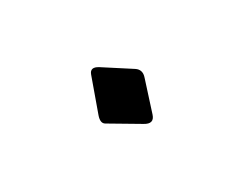

<svg xmlns="http://www.w3.org/2000/svg" viewBox="-40 -484 666 528"><g transform="rotate(-30 293.0 -220.0)"><path d="M251 -312Q258.3 -333 281.2 -318.4L363.8 -265.1Q381.8 -253.4 374 -231Q374 -231 342.3 -132.3Q334 -106.9 308.1 -122.6L217.3 -176.3Q205.1 -183.6 212.9 -205.6Z"/></g></svg>

Font: Amiri
Style: Regular
Weight: 400
Designer: Khaled Hosny
Version: Version 000.108